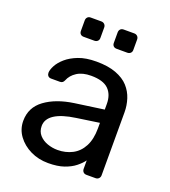

<svg xmlns="http://www.w3.org/2000/svg" viewBox="-134 -818 820 926"><g transform="rotate(20 276.0 -355.0)"><path d="M219 10Q169 10 128 -10Q87 -30 62 -64Q37 -98 37 -141Q37 -210 93 -251Q149 -292 239 -305L388 -326V-355Q388 -403 360.5 -430Q333 -457 271 -457Q227 -457 199 -439Q171 -421 160 -393Q154 -378 139 -378H94Q83 -378 77.5 -384.5Q72 -391 72 -400Q72 -415 83.5 -437Q95 -459 119 -480Q143 -501 180.5 -515.5Q218 -530 272 -530Q332 -530 373 -514.5Q414 -499 437.5 -473Q461 -447 471.5 -414Q482 -381 482 -347V-23Q482 -13 475.5 -6.5Q469 0 459 0H413Q402 0 396 -6.5Q390 -13 390 -23V-66Q377 -48 355 -30.5Q333 -13 300 -1.5Q267 10 219 10ZM240 -65Q281 -65 315 -82.5Q349 -100 368.5 -137Q388 -174 388 -230V-258L272 -241Q201 -231 165 -207.5Q129 -184 129 -148Q129 -120 145.5 -101.5Q162 -83 187.5 -74Q213 -65 240 -65ZM342 -621Q331 -621 325 -627Q319 -633 319 -643V-697Q319 -707 325 -713.5Q331 -720 342 -720H396Q406 -720 412.5 -713.5Q419 -707 419 -697V-643Q419 -633 412.5 -627Q406 -621 396 -621ZM172 -621Q162 -621 156 -627Q150 -633 150 -643V-697Q150 -707 156 -713.5Q162 -720 172 -720H227Q237 -720 243.5 -713.5Q250 -707 250 -697V-643Q250 -633 243.5 -627Q237 -621 227 -621Z"/></g></svg>

Font: Rubik Light
Style: Regular
Weight: 400
Version: Version 2.101